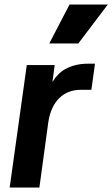

<svg xmlns="http://www.w3.org/2000/svg" viewBox="-20 -833 499 853"><path d="M328 -640 459 -813H289L199 -640ZM155 0 195 -293C210 -386 264 -434 339 -434H386L402 -550H370C332 -550 299 -542 270 -526C248 -514 229 -495 213 -469L223 -544H99L23 0Z"/></svg>

Font: Plus Jakarta Sans
Style: Bold Italic
Weight: 700
Italic angle: -8°
Designer: Gumpita Rahayu
Foundry: Tokotype
Version: Version 2.071;gftools[0.9.30]